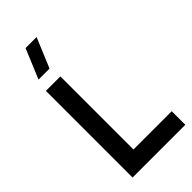

<svg xmlns="http://www.w3.org/2000/svg" viewBox="-297 -1055 1128 1128"><g transform="rotate(-45 266.5 -491.0)"><path d="M518.3 0H80V-720H200.3V-112.8H518.3ZM96.2 -797.5H187.8L264.9 -982.5H173.4Z"/></g></svg>

Font: Manrope Variable Light
Style: Regular
Weight: 200
Designer: Mikhail Sharanda
Foundry: Mikhail Sharanda
Version: Version 4.505